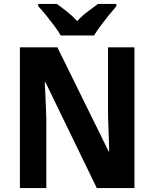

<svg xmlns="http://www.w3.org/2000/svg" viewBox="-20 -954 783 974"><path d="M662 0H471L211 -536H207Q209 -501 210.5 -469Q212 -437 213 -407.5Q214 -378 215 -350V0H81V-714H271L531 -186H534Q533 -224 532 -254.5Q531 -285 530 -312Q529 -339 528 -367V-714H662ZM288 -774Q275 -797 255 -823.5Q235 -850 214 -876.5Q193 -903 174 -922V-934H268Q291 -918 319 -896Q347 -874 372 -847Q397 -875 424.5 -895Q452 -915 477 -934H570V-922Q554 -904 532.5 -877.5Q511 -851 491 -824Q471 -797 457 -774Z"/></svg>

Font: Noto Sans Bengali SemiCondensed
Style: Bold
Weight: 700
Width: 4
Designer: Jelle Bosma - Monotype Design Team
Foundry: Monotype Imaging Inc.
Version: Version 2.003